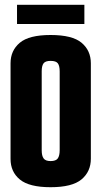

<svg xmlns="http://www.w3.org/2000/svg" viewBox="-20 -774 423 801"><path d="M191 7Q102 7 63 -25Q24 -57 24 -111V-510Q24 -563 62.5 -595.5Q101 -628 191 -628Q282 -628 320.5 -595.5Q359 -563 359 -510V-112Q359 -58 320 -25.5Q281 7 191 7ZM191 -102Q213 -102 221 -113Q229 -124 229 -148V-476Q229 -499 221.5 -509.5Q214 -520 191 -520Q169 -520 161.5 -509.5Q154 -499 154 -477V-147Q154 -124 162 -113Q170 -102 191 -102ZM51 -674V-754H332V-674Z"/></svg>

Font: Smooch Sans Thin ExtraBold
Style: Regular
Weight: 800
Version: Version 1.010